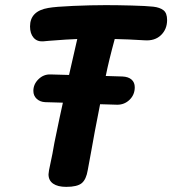

<svg xmlns="http://www.w3.org/2000/svg" viewBox="-20 -718 671 748"><path d="M631 -640Q631 -604 607 -581Q583 -558 543 -561Q478 -565 427 -566Q404 -482 392 -422L457 -420Q480 -419 492.5 -408Q505 -397 505 -378Q505 -349 485 -329.5Q465 -310 437 -310L370 -312Q346 -191 336 -132L322 -56Q316 -19 298.5 -4.5Q281 10 238 10Q205 10 187 -2.5Q169 -15 169 -39Q169 -43 171 -55Q187 -129 192 -162Q216 -279 225 -318L156 -320Q136 -321 123 -333Q110 -345 110 -364Q110 -390 130 -409.5Q150 -429 177 -428L249 -426L281 -566Q247 -565 171 -559L149 -557Q125 -555 111 -571Q97 -587 97 -615Q97 -675 168 -687Q196 -692 265.5 -695Q335 -698 392 -698Q436 -698 493 -696.5Q550 -695 577 -692Q603 -689 617 -678Q631 -667 631 -640Z"/></svg>

Font: Mali
Style: Bold Italic
Weight: 700
Italic angle: -10°
Version: Version 1.000; ttfautohint (v1.6)